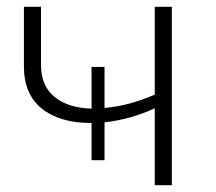

<svg xmlns="http://www.w3.org/2000/svg" viewBox="-20 -542 631 562"><path d="M483 -522V0H433V-225Q361 -192 286 -184V-73H248V-182H247Q155 -182 102.5 -224Q50 -266 50 -348V-522H100V-351Q100 -291 139.5 -258.5Q179 -226 248 -224V-346H286V-226Q357 -232 433 -265V-522Z"/></svg>

Font: Hilab Light
Style: Regular
Weight: 300
Designer: Cristianderson Lima
Foundry: Cristianderson
Version: Version 1.0